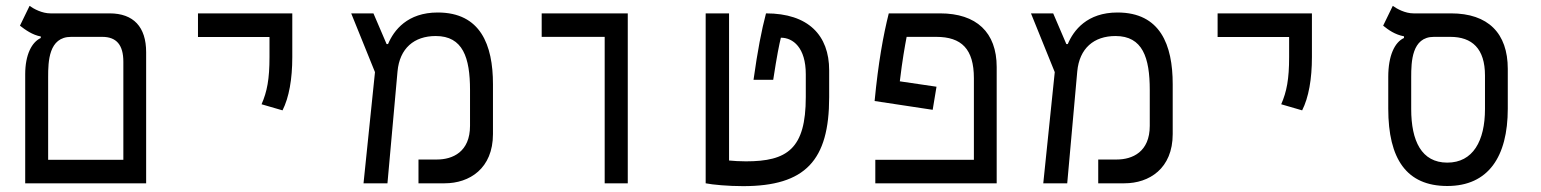

<svg xmlns="http://www.w3.org/2000/svg" viewBox="-20 -632 5313 662"><path d="M66.9 0H483.9V-452.1C483.9 -539.1 440.4 -585.9 357.9 -585.9H153.8C125 -585.9 96.7 -601.1 82 -611.8L48.8 -543.5C66.9 -529.3 92.3 -511.2 120.6 -506.3V-501C89.8 -486.8 66.9 -443.8 66.9 -376ZM225.1 -504.9H332.5C381.3 -504.9 405.3 -477.5 405.3 -418.9V-81.1H146V-366.7C146 -419.9 147.9 -504.9 225.1 -504.9Z M954.1 -251.5C976.6 -295.9 987.8 -359.4 987.8 -435.1V-585.9H662.6V-504.4H909.2V-435.1C909.2 -359.4 900.9 -315.9 881.8 -272.5Z M1233.4 0H1315.9L1350.6 -385.7C1357.9 -465.3 1407.7 -507.8 1482.4 -507.8C1576.2 -507.8 1600.6 -433.1 1600.6 -321.8V-198.2C1600.6 -108.4 1541 -82 1486.3 -82H1422.9V0H1513.2C1598.6 0 1679.7 -50.8 1679.7 -169.9V-341.8C1679.7 -477.5 1636.7 -588.9 1489.3 -588.9C1384.8 -588.9 1337.9 -527.8 1317.9 -480H1313L1267.6 -585.9H1190.9L1272.9 -383.3Z M2064.9 0H2144.5V-585.9H1847.7V-504.9H2064.9Z M2542 9.8C2757.3 9.8 2838.9 -79.1 2838.9 -296.9V-389.6C2838.9 -510.3 2767.1 -585.9 2621.1 -585.9C2605.5 -526.4 2592.3 -458.5 2578.1 -356.9H2646C2659.2 -442.9 2666.5 -478 2672.4 -502C2714.4 -502 2758.3 -467.8 2758.3 -376V-297.4C2758.3 -118.7 2694.3 -75.7 2551.8 -75.7C2528.8 -75.7 2509.8 -77.1 2493.7 -78.6V-585.9H2413.1V0C2437 4.9 2490.7 9.8 2542 9.8Z M3209 -333 3082.5 -351.6C3091.3 -425.8 3100.1 -473.6 3106 -504.9H3208C3295.4 -504.9 3337.9 -462.9 3337.9 -362.3V-81.1H2998V0H3416.5V-400.9C3416.5 -520.5 3346.7 -585.9 3221.2 -585.9H3044.4C3025.4 -510.3 3008.3 -416 2995.6 -283.7L3195.8 -253.4Z M3577.1 0H3659.7L3694.3 -385.7C3701.7 -465.3 3751.5 -507.8 3826.2 -507.8C3919.9 -507.8 3944.3 -433.1 3944.3 -321.8V-198.2C3944.3 -108.4 3884.8 -82 3830.1 -82H3766.6V0H3856.9C3942.4 0 4023.4 -50.8 4023.4 -169.9V-341.8C4023.4 -477.5 3980.5 -588.9 3833 -588.9C3728.5 -588.9 3681.6 -527.8 3661.6 -480H3656.7L3611.3 -585.9H3534.7L3616.7 -383.3Z M4469.7 -251.5C4492.2 -295.9 4503.4 -359.4 4503.4 -435.1V-585.9H4178.2V-504.4H4424.8V-435.1C4424.8 -359.4 4416.5 -315.9 4397.5 -272.5Z M4970.2 9.3C5111.3 9.3 5178.7 -91.3 5178.7 -257.3V-394.5C5178.7 -517.6 5110.8 -585.9 4982.9 -585.9H4853.5C4825.2 -585.9 4796.9 -601.1 4782.2 -611.8L4749 -543.5C4767.1 -528.8 4789.6 -512.7 4820.8 -506.8V-501C4788.6 -486.3 4766.6 -439.9 4766.6 -367.2V-257.3C4766.6 -84 4829.6 9.3 4970.2 9.3ZM4970.2 -71.3C4881.3 -71.3 4845.7 -146 4845.7 -255.9V-366.2C4845.7 -418.9 4847.7 -504.9 4923.8 -504.9H4980.5C5055.7 -504.9 5100.1 -464.4 5100.1 -371.6V-255.9C5100.1 -146 5058.6 -71.3 4970.2 -71.3Z"/></svg>

Font: Cascadia Code SemiLight
Style: Regular
Weight: 350
Monospace: yes
Designer: Aaron Bell
Foundry: Saja Typeworks
Version: Version 2404.023